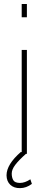

<svg xmlns="http://www.w3.org/2000/svg" viewBox="-20 -782 246 976"><path d="M116.7 -694.3H90.3V-761.7H116.7ZM82 174.3Q50.8 174.8 32.2 157.2Q13.7 139.6 13.2 109.4Q13.2 53.7 86.4 -9.8L90.3 -8.3V-528.3H116.7V0H111.8Q74.7 33.2 57.1 56.6Q39.6 80.1 39.6 100.1Q39.6 120.1 47.4 133.8Q55.2 147.5 81.1 147.9Q106.9 147.9 134.3 129.4L142.1 152.8Q113.3 174.3 82 174.3Z"/></svg>

Font: Roboto-Thin
Style: Regular
Weight: 250
Designer: Google
Version: Version 1.100141; 2013; ttfautohint (v0.94.14-c901) -l 8 -r 